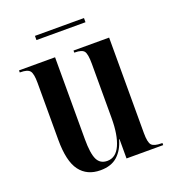

<svg xmlns="http://www.w3.org/2000/svg" viewBox="-124 -754 781 861"><g transform="rotate(-20 267.0 -323.5)"><path d="M210 10Q146 10 112 -35.5Q78 -81 78 -183V-455Q78 -499 67 -512.5Q56 -526 22 -526H19V-536H191V-145Q191 -77 205 -48Q219 -19 253 -19Q294 -19 315 -65.5Q336 -112 336 -194V-452Q336 -498 326 -512Q316 -526 281 -526H279V-536H449V-80Q449 -36 460.5 -23Q472 -10 508 -10H512V0H337V-92H335Q322 -45 292 -17.5Q262 10 210 10ZM139 -637V-657H373V-637Z"/></g></svg>

Font: Noto Serif Display ExtraCondensed SemiBold
Style: Regular
Weight: 600
Width: 2
Designer: Monotype Design Team
Foundry: Monotype Imaging Inc.
Version: Version 2.009